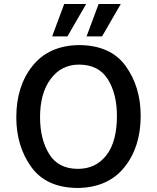

<svg xmlns="http://www.w3.org/2000/svg" viewBox="-20 -920 780 954"><path d="M470 -900H580L487 -739H410ZM299 -900H408L315 -739H239ZM61 -337Q61 -492 141.5 -592.5Q222 -693 370 -696Q529 -696 604 -592.5Q679 -489 679 -344Q679 -190 598.5 -89.5Q518 11 369 14Q211 14 136 -89.5Q61 -193 61 -337ZM179 -338Q179 -228 224.5 -154.5Q270 -81 367 -81Q456 -81 508.5 -148.5Q561 -216 561 -344Q561 -454 515.5 -526.5Q470 -599 372 -599Q285 -599 232 -528Q179 -457 179 -338Z"/></svg>

Font: Palanquin SemiBold
Style: Regular
Weight: 600
Designer: Pria Ravichandran
Version: Version 1.0.4